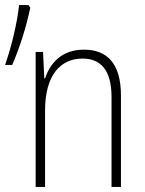

<svg xmlns="http://www.w3.org/2000/svg" viewBox="-50 -734 570 754"><path d="M-30 -479H-2C29 -551 53 -628 69 -704L62 -714H25C17 -643 -3 -557 -30 -479ZM90 0H127V-301C127 -438 187 -504 274 -504C345 -504 388 -459 388 -353V0H425V-359C425 -484 371 -539 280 -539C193 -539 147 -487 127 -426H124L119 -530H90Z"/></svg>

Font: Noto Sans Mono ExtraCondensed ExtraLight
Style: Regular
Weight: 200
Width: 2
Designer: Monotype Design Team
Foundry: Monotype Imaging Inc.
Version: Version 2.014